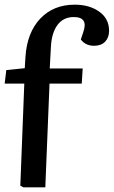

<svg xmlns="http://www.w3.org/2000/svg" viewBox="-35 -802 487 822"><path d="M65 0 52 -7 69 -444H-15L-8 -502L71 -510L74 -559Q81 -663 137.5 -722.5Q194 -782 285 -782Q348 -782 390 -752Q432 -722 432 -670Q432 -641 415 -623.5Q398 -606 368 -606Q331 -606 311 -633L321 -663Q345 -729 281 -729Q236 -729 211 -695Q186 -661 183 -602L178 -509H319L315 -444H177L159 0Z"/></svg>

Font: Literata 12pt Medium
Style: Italic
Weight: 500
Italic angle: -2°
Designer: Latin by Veronika Burian and Jose Scaglione. Greek by Irene Vlachou. Cyrillic by Vera Evstafieva
Foundry: TypeTogether
Version: Version 3.002